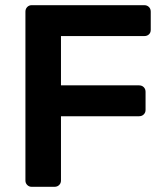

<svg xmlns="http://www.w3.org/2000/svg" viewBox="-20 -720 641 740"><path d="M102 0Q92 0 85 -7Q78 -14 78 -24V-675Q78 -686 85 -693Q92 -700 102 -700H536Q547 -700 554 -693Q561 -686 561 -675V-605Q561 -594 554 -587.5Q547 -581 536 -581H215V-391H516Q527 -391 534 -384Q541 -377 541 -366V-296Q541 -286 534 -279Q527 -272 516 -272H215V-24Q215 -14 208 -7Q201 0 190 0Z"/></svg>

Font: Rubik Medium
Style: Regular
Weight: 500
Designer: Hubert and Fischer
Foundry: Hubert and Fischer
Version: Version 2.300; ttfautohint (v1.8.4.7-5d5b);gftools[0.9.30]